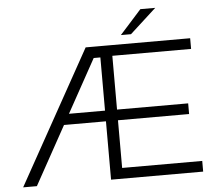

<svg xmlns="http://www.w3.org/2000/svg" viewBox="-58 -938 1135 1003"><g transform="rotate(-5 509.5 -437.0)"><path d="M23 0 412 -700H528V-641H449L95 0ZM240 -306V-362H530V-306ZM484 0V-700H960V-644H547V-362H920V-306H547V-56H967V0ZM601 -748 714 -874H792L654 -748Z"/></g></svg>

Font: REM ExtraLight
Style: Regular
Weight: 250
Designer: Octavio Pardo
Foundry: Ashler Design
Version: Version 1.005;gftools[0.9.28]